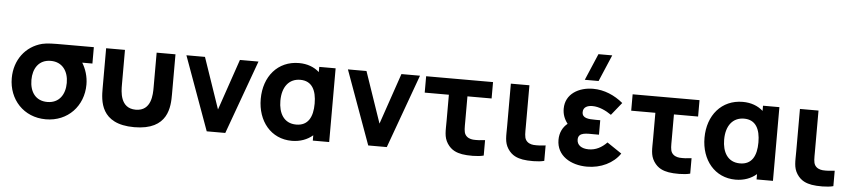

<svg xmlns="http://www.w3.org/2000/svg" viewBox="-46 -1097 6223 1401"><g transform="rotate(5 3065.5 -397.0)"><path d="M313 15C475 15 587 -107 587 -263C587 -322 569 -377 542.5 -420H617V-540H393C325 -540 276 -540 239 -531C118 -500 40 -395 40 -263C40 -108 150 15 313 15ZM313 -112C228 -112 184 -174 184 -263C184 -344 224 -413 313 -413C399 -413 443 -347 443 -263C443 -178 400 -112 313 -112Z M707 -247C707 -158 710 16 961 16C1212 16 1215 -158 1215 -247V-540H1077V-285C1077 -236 1077 -112 961 -112C845 -112 845 -236 845 -285V-540H707Z M1627 0 1823 -540H1687L1559 -166L1431 -540H1295L1491 0Z M2115 15C2176 15 2229 -5 2268 -39V0H2388V-540H2268V-502C2230 -536 2179.5 -555 2119 -555C1964 -555 1863 -435 1863 -270C1863 -108 1962 15 2115 15ZM2137 -106C2045 -106 2007 -180 2007 -269C2007 -372 2057 -434 2139 -434C2224 -434 2258 -368 2258 -270C2258 -172 2224 -106 2137 -106Z M2810 0 3006 -540H2870L2742 -166L2614 -540H2478L2674 0Z M3362 4C3402 11 3478 12 3520 0V-113C3491 -109 3458 -107 3432 -109C3411 -111 3388 -119 3375 -140C3362 -161 3364 -193 3364 -237V-420H3541V-540H3051V-420H3228V-229C3228 -156 3222 -111 3252 -64C3283 -16 3324 -3 3362 4Z M3805.5 4C3845.5 11 3921.5 12 3963.5 0V-113C3934.5 -109 3901.5 -107 3875.5 -109C3854.5 -111 3831.5 -119 3818.5 -140C3805.5 -161 3807.5 -193 3807.5 -237V-540H3671.5V-229C3671.5 -156 3665.5 -111 3695.5 -64C3726.5 -16 3767.5 -3 3805.5 4Z M4206.5 -615H4307.5L4390.5 -810H4289.5ZM4277.5 15C4378.5 15 4469.5 -29 4518.5 -102L4411.5 -174C4373.5 -135 4330.5 -112 4278.5 -112C4224.5 -112 4192.5 -137 4192.5 -176C4192.5 -232 4256.5 -225 4312.5 -225H4344.5V-331H4312.5C4256.5 -331 4211.5 -334 4211.5 -379C4211.5 -416 4243.5 -429 4279.5 -429C4327.5 -429 4378.5 -405 4418.5 -377L4493.5 -470C4432.5 -521 4355.5 -555 4273.5 -555C4169.5 -555 4071.5 -501 4071.5 -392C4071.5 -354.5 4082.5 -319 4109.5 -284C4074.5 -256 4053.5 -213.5 4053.5 -162C4053.5 -46 4157.5 15 4277.5 15Z M4874.5 4C4914.5 11 4990.5 12 5032.5 0V-113C5003.5 -109 4970.5 -107 4944.5 -109C4923.5 -111 4900.5 -119 4887.5 -140C4874.5 -161 4876.5 -193 4876.5 -237V-420H5053.5V-540H4563.5V-420H4740.5V-229C4740.5 -156 4734.5 -111 4764.5 -64C4795.5 -16 4836.5 -3 4874.5 4Z M5365.5 15C5426.5 15 5479.5 -5 5518.5 -39V0H5638.5V-540H5518.5V-502C5480.5 -536 5430 -555 5369.5 -555C5214.5 -555 5113.5 -435 5113.5 -270C5113.5 -108 5212.5 15 5365.5 15ZM5387.5 -106C5295.5 -106 5257.5 -180 5257.5 -269C5257.5 -372 5307.5 -434 5389.5 -434C5474.5 -434 5508.5 -368 5508.5 -270C5508.5 -172 5474.5 -106 5387.5 -106Z M5923 4C5963 11 6039 12 6081 0V-113C6052 -109 6019 -107 5993 -109C5972 -111 5949 -119 5936 -140C5923 -161 5925 -193 5925 -237V-540H5789V-229C5789 -156 5783 -111 5813 -64C5844 -16 5885 -3 5923 4Z"/></g></svg>

Font: Manrope ExtraBold
Style: Regular
Weight: 800
Designer: Mikhail Sharanda
Foundry: Mikhail Sharanda
Version: Version 4.505